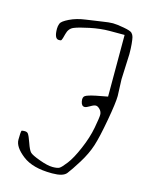

<svg xmlns="http://www.w3.org/2000/svg" viewBox="-108 -732 650 840"><g transform="rotate(15 217.0 -311.5)"><path d="M67.4 -577.1Q67.4 -588.9 71.8 -600.6Q76.2 -612.3 107.4 -627.4Q138.7 -642.6 179.7 -647.9Q220.7 -653.3 251 -658.2Q281.2 -663.1 298.3 -663.1Q315.4 -663.1 347.7 -657.2Q379.9 -651.4 386.7 -644Q393.6 -636.7 396 -627Q398.4 -617.2 400.4 -596.7Q402.3 -576.2 402.3 -550.8L397.5 -436.5L400.4 -361.3Q400.4 -331.1 385.7 -249.5Q371.1 -168 357.9 -127Q344.7 -85.9 317.4 -42Q290 2 274.9 21Q259.8 40 211.9 40H208Q122.1 40 76.2 4.4Q30.3 -31.2 30.3 -64Q30.3 -96.7 33.2 -105.5Q37.1 -107.4 47.4 -107.4Q57.6 -107.4 62.5 -101.6Q69.3 -92.8 79.6 -63Q89.8 -33.2 98.6 -23.9Q107.4 -14.6 145 -1Q182.6 12.7 205.1 12.7Q227.5 12.7 236.3 7.3Q245.1 2 265.1 -23.9Q285.2 -49.8 307.6 -102.1Q330.1 -154.3 338.9 -201.2Q347.7 -248 347.7 -261.7Q347.7 -275.4 337.9 -285.6Q328.1 -295.9 319.3 -295.9Q310.5 -295.9 295.4 -286.6Q280.3 -277.3 272.5 -277.3Q258.8 -277.3 254.9 -296.9Q251 -316.4 261.2 -323.2Q271.5 -330.1 308.6 -337.9L360.4 -347.7V-627H293Q252 -627 204.6 -617.2Q157.2 -607.4 136.2 -598.6Q115.2 -589.8 108.9 -564Q102.5 -538.1 99.6 -534.2Q96.7 -530.3 87.9 -531.2Q67.4 -531.2 67.4 -577.1Z"/></g></svg>

Font: Drukaatie burti
Style: Thin
Weight: 100
Version: Version 0.14